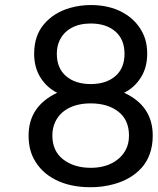

<svg xmlns="http://www.w3.org/2000/svg" viewBox="-20 -746 639 777"><path d="M482.4 -370.6Q598.1 -317.4 598.1 -197.3Q598.1 -156.7 586.2 -123.3Q574.2 -89.8 552.5 -66.2Q530.8 -42.5 502.9 -26.4Q475.1 -10.3 441.4 -1Q396 11.7 347.2 11.7Q264.6 11.7 205.1 -18.3Q145.5 -48.3 116.2 -104.5Q95.7 -143.6 95.7 -197.3Q95.7 -315.9 211.4 -370.6Q169.9 -391.1 144 -431.9Q118.2 -472.7 118.2 -528.3Q118.2 -601.6 158.2 -648.4Q198.2 -695.3 263.2 -713.9Q304.2 -725.6 347.2 -725.6Q420.9 -725.6 474.9 -696.5Q528.8 -667.5 555.7 -616.2Q575.7 -579.1 575.7 -528.3Q575.7 -472.7 549.8 -431.9Q523.9 -391.1 482.4 -370.6ZM210 -528.3Q210 -469.7 247.6 -437.7Q285.2 -405.8 347.2 -405.8Q409.2 -405.8 446.5 -437.7Q483.9 -469.7 483.9 -528.3Q483.9 -586.9 446.5 -618.9Q409.2 -650.9 347.2 -650.9Q300.8 -650.9 268.3 -632.6Q235.8 -614.3 220.7 -581.1Q210 -558.1 210 -528.3ZM191.9 -197.3Q191.9 -134.8 235.8 -100.8Q279.8 -66.9 347.2 -66.9Q397.5 -66.9 434.3 -86.4Q471.2 -106 489.3 -140.6Q502 -165 502 -197.3Q502 -260.7 459 -294.2Q416 -327.6 347.2 -327.6Q293.9 -327.6 256.6 -307.6Q219.2 -287.6 202.6 -250.5Q191.9 -226.6 191.9 -197.3Z"/></svg>

Font: Meera Inimai
Style: Regular
Weight: 400
Version: 2.0.0+20160526